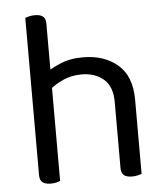

<svg xmlns="http://www.w3.org/2000/svg" viewBox="-49 -699 650 749"><g transform="rotate(-5 275.5 -325.0)"><path d="M476 -199H396V-291Q396 -351 362.5 -380Q329 -409 276 -409Q237 -409 203.5 -394Q170 -379 147 -358L132 -423Q156 -440 195.5 -457.5Q235 -475 287 -475Q370 -475 423 -430Q476 -385 476 -293ZM77 -264H157V-2Q152 0 142 2.5Q132 5 120 5Q99 5 88 -3.5Q77 -12 77 -31ZM396 -263 476 -262V-2Q471 0 460.5 2.5Q450 5 439 5Q417 5 406.5 -3.5Q396 -12 396 -31ZM157 -225H77V-648Q82 -650 92.5 -652.5Q103 -655 115 -655Q136 -655 146.5 -646.5Q157 -638 157 -619Z"/></g></svg>

Font: Baloo Paaji 2
Style: Regular
Weight: 400
Designer: Shuchita Grover, Noopur Datye and Ek Type
Foundry: Ek Type
Version: Version 1.700